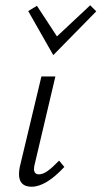

<svg xmlns="http://www.w3.org/2000/svg" viewBox="-20 -703 385 728"><path d="M87 -661 120 -681 196 -565 322 -683 345 -660 182 -494ZM52 -43Q52 -55 55 -70L137 -413H190L112 -82Q109 -72 109 -62Q109 -42 128 -42Q143 -42 161 -55Q179 -68 204 -94L224 -70Q154 5 100 5Q52 5 52 -43Z"/></svg>

Font: Ysabeau Infant Semilight
Style: Italic
Weight: 300
Italic angle: -12°
Designer: Christian Thalmann (Catharsis Fonts)
Version: Version 0.003